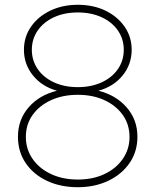

<svg xmlns="http://www.w3.org/2000/svg" viewBox="-20 -768 649 802"><path d="M305 14Q233 14 176.5 -12.5Q120 -39 87.5 -86.5Q55 -134 55 -197Q55 -268 99.5 -319.5Q144 -371 218 -389Q156 -406 118 -452.5Q80 -499 80 -560Q80 -614 109.5 -656.5Q139 -699 190 -723.5Q241 -748 305 -748Q370 -748 420.5 -723.5Q471 -699 500.5 -656.5Q530 -614 530 -560Q530 -499 492 -452.5Q454 -406 391 -389Q464 -371 509 -319.5Q554 -268 554 -197Q554 -135 521.5 -87.5Q489 -40 432.5 -13Q376 14 305 14ZM305 -404Q361 -404 404.5 -424Q448 -444 472.5 -479.5Q497 -515 497 -560Q497 -605 472.5 -640.5Q448 -676 404.5 -696Q361 -716 305 -716Q249 -716 205.5 -696Q162 -676 137.5 -640.5Q113 -605 113 -560Q113 -515 137.5 -479.5Q162 -444 205.5 -424Q249 -404 305 -404ZM305 -18Q368 -18 416.5 -41Q465 -64 493 -104.5Q521 -145 521 -196Q521 -248 493 -287.5Q465 -327 416.5 -349.5Q368 -372 305 -372Q242 -372 193 -349.5Q144 -327 116 -287.5Q88 -248 88 -196Q88 -145 116 -104.5Q144 -64 193 -41Q242 -18 305 -18Z"/></svg>

Font: LINE Seed Sans App Thin
Style: Regular
Weight: 250
Designer: LINE VX Design & Dalton Maag Ltd & Sandoll Inc
Foundry: Dalton Maag Ltd
Version: Version 1.003